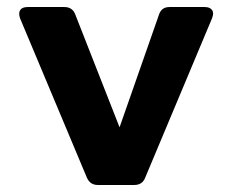

<svg xmlns="http://www.w3.org/2000/svg" viewBox="-20 -526 661 546"><path d="M258 0Q236 0 227 -21L37 -474Q32 -489 37.5 -497.5Q43 -506 59 -506H163Q186 -506 194 -485L320 -164L432 -484Q439 -506 462 -506H562Q577 -506 583 -497.5Q589 -489 583 -474L393 -21Q385 0 362 0Z"/></svg>

Font: Pitagon Sans
Style: Bold
Weight: 700
Designer: Travis Tran
Foundry: Pitagon
Version: Version 1.001; ttfautohint (v1.8.4.7-5d5b);gftools[0.9.26]